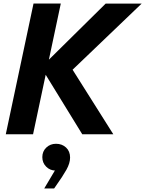

<svg xmlns="http://www.w3.org/2000/svg" viewBox="-20 -760 822 1087"><path d="M621.4 0H445.6L212.8 -378.8L578.2 -739.6H782L343 -319.4L363 -409.6ZM167.2 0H12.8L169.8 -740H324.2ZM286.4 307H230.4L311 171.2L312.2 202.6Q307.4 203.8 304.3 204.7Q301.2 205.6 294.8 205.6Q263.4 205.6 241.5 183.7Q219.6 161.8 219.6 129.6Q219.6 97 242 75.5Q264.4 54 297.2 54Q331.2 54 354 75.2Q376.8 96.4 376.8 132.2Q376.8 163.8 356 201Q335.2 238.2 293.4 297Z"/></svg>

Font: Be Vietnam Pro Variable Thin
Style: Italic
Weight: 100
Italic angle: -12°
Designer: Lam Bao, Tony Le, Vietanh Nguyen
Foundry: Yellow Type Foundry
Version: Version 1.002